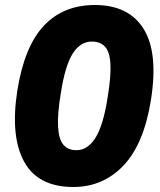

<svg xmlns="http://www.w3.org/2000/svg" viewBox="-20 -736 640 767"><path d="M273 11Q132 11 76.5 -90Q21 -191 49 -373Q77 -550 155 -633Q233 -716 359 -716Q494 -716 553.5 -621Q613 -526 583 -337Q555 -161 473.5 -75Q392 11 273 11ZM285 -136Q331 -136 362 -186.5Q393 -237 410 -347Q424 -433 421 -481.5Q418 -530 399 -550Q380 -570 347 -570Q301 -570 270.5 -522Q240 -474 223 -364Q209 -279 212 -229Q215 -179 233.5 -157.5Q252 -136 285 -136Z"/></svg>

Font: Winston ExtraBold
Style: Italic
Weight: 800
Italic angle: -9°
Designer: Original fonts by Vernon Adams / Changes by Cristiano Sobral
Foundry: Original fonts by Vernon Adams / Changes by Cristiano Sobral
Version: Version 2.503;July 17, 2020;FontCreator 13.0.0.2655 64-bit